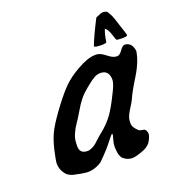

<svg xmlns="http://www.w3.org/2000/svg" viewBox="-117 -720 753 819"><g transform="rotate(-20 259.0 -311.0)"><path d="M410.2 -500Q409.2 -495.1 387.7 -495.1Q354.5 -495.1 354.5 -502Q369.1 -541 406.2 -613.3Q430.7 -625 440.4 -625Q449.2 -625 458 -620.1Q467.8 -605.5 472.2 -595.2Q476.6 -585 481.9 -568.4Q487.3 -551.8 489.3 -544.9Q499 -517.6 503.9 -499V-498Q503.9 -492.2 477.5 -492.2Q456.1 -492.2 453.1 -496.1Q452.1 -498 443.8 -523.4Q435.5 -548.8 423.8 -555.7Q414.1 -530.3 410.2 -500ZM141.6 -125Q141.6 -90.8 176.8 -90.8Q186.5 -90.8 197.8 -96.2Q209 -101.6 216.3 -107.9Q223.6 -114.3 236.3 -126Q249 -137.7 255.9 -142.6Q292 -171.9 312.5 -200.7Q333 -229.5 357.4 -279.3Q379.9 -322.3 379.9 -339.8Q379.9 -384.8 340.8 -384.8Q333 -384.8 325.7 -382.8Q318.4 -380.9 310.5 -376Q302.7 -371.1 298.3 -368.2Q293.9 -365.2 283.7 -356.9Q273.4 -348.6 269.5 -345.7Q257.8 -335.9 248.5 -327.1Q239.3 -318.4 230 -306.2Q220.7 -293.9 216.8 -288.1Q212.9 -282.2 202.1 -264.2Q191.4 -246.1 187.5 -240.2Q183.6 -233.4 173.8 -219.2Q164.1 -205.1 160.6 -198.2Q157.2 -191.4 151.4 -179.2Q145.5 -167 143.6 -154.3Q141.6 -141.6 141.6 -125ZM191.4 -15.6Q168.9 -5.9 147.5 -5.9Q138.7 -5.9 115.2 -9.8Q112.3 -10.7 104.5 -12.2Q96.7 -13.7 94.2 -14.2Q91.8 -14.6 85 -16.1Q78.1 -17.6 75.7 -19Q73.2 -20.5 67.9 -22.9Q62.5 -25.4 59.6 -27.8Q56.6 -30.3 53.2 -34.2Q49.8 -38.1 46.9 -43Q34.2 -61.5 34.2 -85Q34.2 -97.7 44.9 -144.5Q56.6 -195.3 76.2 -230Q95.7 -264.6 134.8 -316.4Q168.9 -361.3 194.8 -386.7Q220.7 -412.1 261.7 -435.5Q312.5 -464.8 345.7 -464.8H353.5Q370.1 -463.9 392.6 -445.8Q415 -427.7 430.7 -427.7H435.5Q446.3 -428.7 458 -445.8Q469.7 -462.9 479.5 -462.9H482.4Q511.7 -460 517.6 -421.9Q511.7 -376 475.6 -317.4Q439.5 -258.8 429.7 -234.4Q423.8 -221.7 412.6 -204.6Q401.4 -187.5 395 -173.3Q388.7 -159.2 388.7 -142.6V-134.8Q390.6 -118.2 412.1 -99.6Q416 -96.7 427.2 -95.2Q438.5 -93.8 441.4 -87.9Q446.3 -78.1 446.3 -72.3Q446.3 -60.5 435.5 -41Q424.8 -21.5 400.4 -11.7Q363.3 2.9 346.7 2.9Q328.1 2.9 312.5 -7.8Q308.6 -10.7 305.2 -13.7Q301.8 -16.6 299.8 -21.5Q297.9 -26.4 296.4 -28.8Q294.9 -31.2 293.9 -37.6Q293 -43.9 292.5 -46.4Q292 -48.8 291.5 -56.6Q291 -64.5 291 -66.4V-72.3Q291 -82 295.4 -96.7Q299.8 -111.3 300.8 -117.2V-121.1Q300.8 -124 299.8 -124Q296.9 -124 288.1 -112.8Q279.3 -101.6 267.1 -86.4Q254.9 -71.3 248 -64.5Q241.2 -57.6 231 -46.4Q220.7 -35.2 212.4 -27.8Q204.1 -20.5 191.4 -15.6Z"/></g></svg>

Font: Essays1743
Style: Italic
Weight: 500
Italic angle: -10°
Designer: Based on the typeface in a 1743 English translation of the essays of Montaigne.  PostScript/TrueType font designed by Jo
Version: Version 002.100